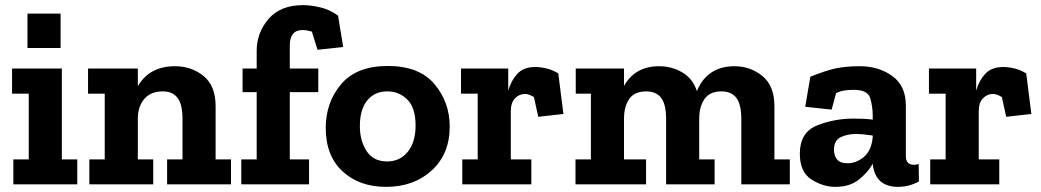

<svg xmlns="http://www.w3.org/2000/svg" viewBox="-20 -718 4056 748"><path d="M87 -531V-665H216V-531ZM281 0H32V-97H92V-353H27V-451H221V-97H281Z M880 0H631V-97H691V-254Q691 -312 671.5 -337Q652 -362 614 -362Q568 -362 543 -333.5Q518 -305 517 -259V-97H577V0H328V-97H388V-353H323V-451H517V-382Q562 -460 662 -460Q726 -460 773 -422Q820 -384 820 -304V-97H880Z M1161 -698Q1192 -698 1229 -689Q1266 -680 1297 -657L1317 -535L1217 -524L1195 -595Q1174 -601 1159 -601Q1109 -601 1109 -541V-451H1220V-359H1109V-97H1184V0H920V-97H980V-359H925V-451H980V-520Q980 -590 1026 -644Q1072 -698 1161 -698Z M1732 -225Q1732 -118 1662 -54Q1592 10 1484 10Q1380 10 1314.5 -50.5Q1249 -111 1249 -220Q1249 -319 1309 -390Q1369 -461 1491 -461Q1613 -461 1672.5 -390.5Q1732 -320 1732 -225ZM1599 -229Q1599 -298 1567 -330Q1535 -362 1489 -362Q1439 -362 1410.5 -326.5Q1382 -291 1382 -227Q1382 -169 1408.5 -129Q1435 -89 1488 -89Q1538 -89 1568.5 -126.5Q1599 -164 1599 -229Z M2066 -457Q2085 -457 2108.5 -451.5Q2132 -446 2155 -432L2175 -274L2077 -263L2060 -340Q2040 -352 2025 -352Q2003 -352 1986.5 -335Q1970 -318 1970 -285V-97H2050V0H1781V-97H1841V-353H1776V-451H1960V-365Q1971 -404 1995.5 -430.5Q2020 -457 2066 -457Z M3057 0H2868V-254Q2868 -312 2848.5 -337Q2829 -362 2791 -362Q2745 -362 2724.5 -332Q2704 -302 2704 -255V-97H2764V0H2575V-254Q2575 -312 2555.5 -337Q2536 -362 2498 -362Q2451 -362 2431 -332Q2411 -302 2411 -255V-97H2497V0H2222V-97H2282V-353H2223V-451H2411V-383Q2454 -460 2548 -460Q2597 -460 2638 -436Q2679 -412 2695 -363Q2735 -460 2842 -460Q2903 -460 2950 -422Q2997 -384 2997 -304V-97H3057Z M3137 -419Q3196 -443 3235.5 -451.5Q3275 -460 3330 -460Q3403 -460 3456 -422Q3509 -384 3509 -307V-111Q3509 -76 3540 -76Q3549 -76 3559 -79L3560 -11Q3521 10 3479 10Q3390 10 3380 -79V-80Q3361 -46 3325.5 -18Q3290 10 3235 10Q3186 10 3141 -19Q3096 -48 3096 -119Q3096 -202 3162.5 -229Q3229 -256 3306 -256Q3349 -256 3380 -252V-267Q3380 -302 3370.5 -335Q3361 -368 3306 -368Q3286 -368 3269.5 -365.5Q3253 -363 3237 -355L3220 -291L3117 -302ZM3380 -184V-190Q3364 -192 3347.5 -194Q3331 -196 3315 -196Q3281 -196 3255 -183.5Q3229 -171 3229 -134Q3229 -112 3241 -97Q3253 -82 3282 -82Q3316 -82 3345.5 -106.5Q3375 -131 3380 -184Z M3889 -457Q3908 -457 3931.5 -451.5Q3955 -446 3978 -432L3998 -274L3900 -263L3883 -340Q3863 -352 3848 -352Q3826 -352 3809.5 -335Q3793 -318 3793 -285V-97H3873V0H3604V-97H3664V-353H3599V-451H3783V-365Q3794 -404 3818.5 -430.5Q3843 -457 3889 -457Z"/></svg>

Font: Zilla Slab Bold
Style: Bold
Weight: 700
Designer: Typotheque.com
Foundry: Typotheque type foundry
Version: Version 1.1; 2017; ttfautohint (v1.6)